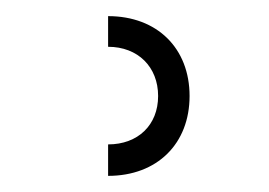

<svg xmlns="http://www.w3.org/2000/svg" viewBox="-20 17 333 238"><path d="M114 196V235C175 235 215 195 215 136C215 77 175 37 114 37V75C151 75 176 100 176 136C176 172 151 196 114 196Z"/></svg>

Font: Grotesk 01 Extrafine
Style: Bold
Weight: 400
Designer: Frank Adebiaye, contributions by Jérémy Landes, Ariel Martín Pérez
Foundry: Velvetyne Type Foundry
Version: Version 3.000;Glyphs 3.1.2 (3150)